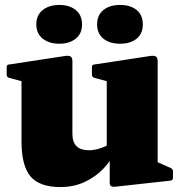

<svg xmlns="http://www.w3.org/2000/svg" viewBox="-20 -741 735 777"><path d="M618 -162V-55L599 -93L671 -61Q680 -57 680 -47V-21Q680 -12 670 -10L452 14Q436 16 430 12.5Q424 9 424 -1V-124L412 -141V-162ZM224 16Q140 16 103.5 -27Q67 -70 67 -169V-308H273V-199Q273 -133 340 -133Q381 -133 430 -161L448 -133Q432 -94 400 -60Q368 -26 323.5 -5Q279 16 224 16ZM412 -162V-308H618V-162ZM67 -308V-462L87 -407L17 -426Q7 -429 7 -439V-469Q7 -480 17 -480L240 -514Q258 -517 265.5 -512.5Q273 -508 273 -493V-308ZM412 -308V-462L432 -407L362 -426Q352 -429 352 -439V-469Q352 -480 362 -480L585 -514Q603 -517 610.5 -512.5Q618 -508 618 -493V-308ZM220 -564Q179 -564 153 -584.5Q127 -605 127 -642Q127 -680 153 -700.5Q179 -721 220 -721Q261 -721 286.5 -700.5Q312 -680 312 -642Q312 -605 286.5 -584.5Q261 -564 220 -564ZM466 -564Q424 -564 398.5 -584.5Q373 -605 373 -642Q373 -680 398.5 -700.5Q424 -721 466 -721Q508 -721 533 -700.5Q558 -680 558 -642Q558 -605 533 -584.5Q508 -564 466 -564Z"/></svg>

Font: Hahmlet Black
Style: Regular
Weight: 900
Version: Version 1.002